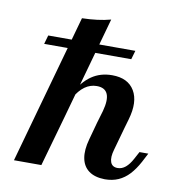

<svg xmlns="http://www.w3.org/2000/svg" viewBox="-75 -699 721 779"><g transform="rotate(10 286.0 -309.5)"><path d="M337.1 -208.1 352.4 -259.7Q365.3 -307.3 354.8 -331Q344.4 -354.8 310.5 -354.8Q283.9 -354.8 261.3 -338.7Q238.7 -322.6 219.4 -288.7L216.1 -308.1Q243.5 -358.9 279.8 -383.9Q316.1 -408.9 364.5 -408.9Q429.8 -408.9 456.5 -364.1Q483.1 -319.4 461.3 -244.4L450.8 -208.1ZM89.5 -208.1 203.2 -615.3Q236.3 -616.1 265.3 -619.8Q294.4 -623.4 321 -630.6L203.2 -208.1ZM31.5 0 89.5 -208.1H203.2L144.4 0ZM424.2 -112.9Q414.5 -79.8 421.4 -60.9Q428.2 -41.9 450.8 -41.9Q468.5 -41.9 483.5 -54.4Q498.4 -66.9 511.3 -91.1L527.4 -121H563.7L544.4 -83.9Q527.4 -52.4 507.7 -31Q487.9 -9.7 463.3 1.2Q438.7 12.1 407.3 12.1Q365.3 11.3 341.1 -6.9Q316.9 -25 310.9 -58.1Q304.8 -91.1 317.7 -137.1L337.1 -208.1H450.8ZM70.2 -486.3 80.6 -522.6H439.5L429 -486.3Z"/></g></svg>

Font: Playfair 9pt
Style: Bold Italic
Weight: 700
Italic angle: -15.6°
Designer: Claus Eggers Sørensen
Foundry: Claus Eggers Sørensen
Version: Version 2.203